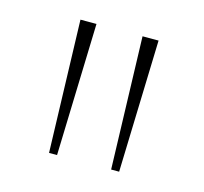

<svg xmlns="http://www.w3.org/2000/svg" viewBox="-61 -875 491 463"><g transform="rotate(15 184.5 -643.0)"><path d="M97 -478 87 -808H127L117 -478ZM252 -478 242 -808H282L272 -478Z"/></g></svg>

Font: Encode Sans Expanded Expanded Thin
Style: Regular
Weight: 100
Width: 7
Designer: Multiple Designers
Foundry: Impallari Type
Version: Version 3.000; ttfautohint (v1.8.3) -l 8 -r 50 -G 200 -x 14 